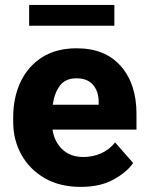

<svg xmlns="http://www.w3.org/2000/svg" viewBox="-20 -729 582 759"><path d="M299.8 9.8Q215.8 9.8 156 -25.1Q96.2 -60.1 64.2 -118.2Q32.2 -176.3 32.2 -246.6V-265.1Q32.2 -343.8 61.5 -405.5Q90.8 -467.3 146.7 -502.7Q202.6 -538.1 283.2 -538.1Q396 -538.1 457.8 -467.5Q519.5 -397 519.5 -279.3V-216.8H187.5Q195.3 -167.5 227.1 -137.9Q258.8 -108.4 309.6 -108.4Q345.7 -108.4 378.4 -122.3Q411.1 -136.2 435.1 -166L506.3 -84.5Q481.9 -48.8 429.2 -19.5Q376.5 9.8 299.8 9.8ZM282.2 -419.4Q238.3 -419.4 216.6 -390.1Q194.8 -360.8 188.5 -314.9H370.1V-326.7Q369.6 -368.2 347.7 -393.8Q325.7 -419.4 282.2 -419.4ZM432.1 -709.5V-627.4H95.2V-709.5Z"/></svg>

Font: Vazirmatn UI ExtraBold
Style: Regular
Weight: 800
Designer: Saber Rastikerdar
Foundry: Saber Rastikerdar
Version: Version 33.003